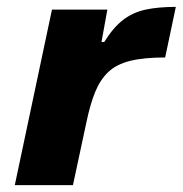

<svg xmlns="http://www.w3.org/2000/svg" viewBox="-20 -538 531 558"><path d="M23 0 131 -510H292L275 -416H283Q309 -458 337.5 -480Q366 -502 403 -510Q440 -518 491 -518L460 -371Q398 -371 358 -361Q318 -351 294.5 -328.5Q271 -306 256.5 -270.5Q242 -235 231 -182L192 0Z"/></svg>

Font: Saira Expanded
Style: Bold Italic
Weight: 700
Width: 7
Italic angle: -12°
Designer: Hector Gatti with collaboration of the Omnibus-Type team
Foundry: Omnibus-Type
Version: Version 1.101